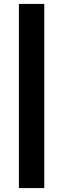

<svg xmlns="http://www.w3.org/2000/svg" viewBox="-20 -800 322 980"><path d="M76.5 160V-780H206V160Z"/></svg>

Font: Commissioner
Style: Bold
Weight: 700
Designer: Kostas Bartsokas
Foundry: Kostas Bartsokas
Version: Version 1.000; ttfautohint (v1.8.3)